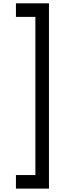

<svg xmlns="http://www.w3.org/2000/svg" viewBox="-20 -911 452 1147"><path d="M272.5 215.8H75.2V134.8H191.4V-810.1H75.2V-891.1H272.5Z"/></svg>

Font: Vela Sans Med
Style: Regular
Weight: 500
Designer: Principal design: Mikhail Sharanda - project Manrope.
Design modification: Ravid Balaliev
Foundry: Mikhail Sharanda
Version: Version 1.001